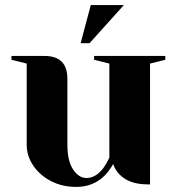

<svg xmlns="http://www.w3.org/2000/svg" viewBox="-20 -720 690 755"><path d="M85 -150V-470L25 -485V-500H155Q245 -500 245 -410V-150Q245 -87 267.5 -53.5Q290 -20 320 -20Q357 -20 387 -60Q398 -75 410 -100V-470L350 -485V-500H630V-485L570 -470V5H560Q487 5 449 -35Q432 -53 425 -75Q411 -50 392 -30Q347 15 280 15Q224 15 179.5 -8.5Q135 -32 110 -70Q85 -108 85 -150ZM297 -550 337 -700H467L332 -550Z"/></svg>

Font: Yeseva One
Style: Regular
Weight: 400
Designer: Jovanny Lemonad
Foundry: Jovanny Lemonad
Version: Version 2.000